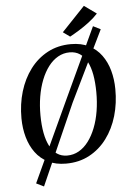

<svg xmlns="http://www.w3.org/2000/svg" viewBox="-70 -1041 845 1235"><g transform="rotate(-5 352.5 -423.5)"><path d="M317 10Q251 10 202 -14.5Q153 -39 121 -82.5Q89 -126 73 -183Q57 -240 56.5 -305Q56 -396.5 80.2 -477.2Q104.5 -558 151 -620Q197.5 -682 264.2 -717.5Q331 -753 414.5 -753Q482 -753 530.8 -728.2Q579.5 -703.5 611.2 -660Q643 -616.5 658.5 -560.2Q674 -504 674.5 -440.5Q675.5 -349.5 651.8 -268Q628 -186.5 581.5 -124Q535 -61.5 468.5 -25.8Q402 10 317 10ZM329 -41Q370 -41 404.8 -60.8Q439.5 -80.5 466.8 -116.8Q494 -153 513.2 -202Q532.5 -251 542 -309.5Q551.5 -368 551 -432Q550.5 -494.5 541.5 -544Q532.5 -593.5 514.2 -628.5Q496 -663.5 468.2 -682.2Q440.5 -701 402 -701Q361.5 -701 326.8 -681.2Q292 -661.5 264.8 -625.8Q237.5 -590 218.2 -541.2Q199 -492.5 189.2 -434.5Q179.5 -376.5 180 -313Q180.5 -249.5 190 -199.2Q199.5 -149 218 -113.8Q236.5 -78.5 264.2 -59.8Q292 -41 329 -41ZM114 120 354 -399 566.5 -855.5 614.5 -831.5 393.5 -377.5 163 144ZM414.5 -801.5 370 -833.5 519.5 -991 598.5 -934.5Q574.5 -908 541.2 -882.5Q508 -857 474.2 -836.2Q440.5 -815.5 414.5 -801.5Z"/></g></svg>

Font: Merriweather 28pt Medium
Style: Italic
Weight: 500
Italic angle: -7.8°
Version: Version 2.101